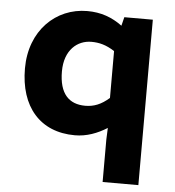

<svg xmlns="http://www.w3.org/2000/svg" viewBox="-51 -550 723 792"><g transform="rotate(5 310.5 -154.5)"><path d="M272 12C321 12 365 -5 405 -30L403 18V194H551V-491H433L424 -455C382 -486 336 -503 279 -503C149 -503 43 -402 43 -245C43 -87 127 12 272 12ZM307 -378C338 -378 368 -371 403 -348V-154C370 -125 340 -113 304 -113C237 -113 196 -153 196 -246C196 -335 249 -378 307 -378Z"/></g></svg>

Font: Falling Sky
Style: Bd+
Weight: 400
Designer: Paul D. Hunt
Foundry: Adobe Systems Incorporated
Version: Version 1.02